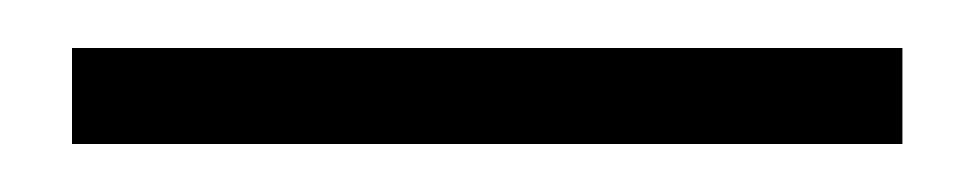

<svg xmlns="http://www.w3.org/2000/svg" viewBox="-20 190 406 80"><path d="M356 210V250H10V210Z"/></svg>

Font: Ek Mukta ExtraLight
Style: Regular
Weight: 275
Designer: Girish Dalvi and Yashodeep Gholap
Foundry: Ek Type
Version: Version 2.538;PS 1.002;hotconv 16.6.51;makeotf.lib2.5.65220;